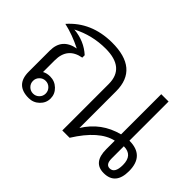

<svg xmlns="http://www.w3.org/2000/svg" viewBox="-94 -829 1104 1104"><g transform="rotate(45 458.0 -277.5)"><path d="M521 -79.6Q589.4 -190.4 716.3 -223.1V-549.8H775.9V-231.4Q898.4 -231.4 898.4 -106Q898.4 5.4 802.7 5.4Q716.3 5.4 716.3 -103V-171.9Q614.3 -149.4 521 0H461.4V-377.9Q461.4 -509.3 304.7 -509.3Q195.3 -509.3 100.1 -459.5Q186.5 -451.7 246.6 -397V-377.4Q145.5 -359.4 145.5 -254.4V-159.2Q165.5 -170.4 192.4 -170.4Q230.5 -170.4 257.3 -144.5Q284.2 -118.7 284.2 -82.5Q284.2 -46.4 257.3 -20.5Q230.5 5.4 192.4 5.4Q85.9 5.4 85.9 -102.1V-273.9Q85.9 -373.5 187 -392.1Q112.3 -429.7 40.5 -445.8Q139.6 -558.6 304.7 -560.1Q521 -561.5 521 -377.9ZM848.6 -106Q848.6 -186 775.9 -186V-86.9Q775.9 -38.1 808.1 -38.1Q848.6 -38.1 848.6 -106ZM140.6 -82.5Q140.6 -61 155.8 -45.9Q170.9 -30.8 192.4 -30.8Q213.9 -30.8 229 -45.9Q244.1 -61 244.1 -82.5Q244.1 -104 229 -119.1Q213.9 -134.3 192.4 -134.3Q170.9 -134.3 155.8 -119.1Q140.6 -104 140.6 -82.5Z"/></g></svg>

Font: Roboto Web
Style: Light
Weight: 300
Designer: Google
Version: Version 1.200310; 2013